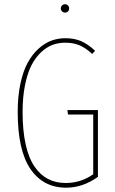

<svg xmlns="http://www.w3.org/2000/svg" viewBox="-20 -870 538 900"><path d="M285.2 -850.1Q293.5 -850.1 298.8 -844.2Q304.2 -838.4 304.2 -830.1Q304.2 -822.3 298.8 -816.7Q293.5 -811 285.2 -811Q276.4 -811 270.8 -816.7Q265.1 -822.3 265.1 -830.1Q265.1 -838.9 270.8 -844.5Q276.4 -850.1 285.2 -850.1ZM286.1 -690.9Q328.6 -690.9 360.6 -677Q392.6 -663.1 425.8 -631.8L412.1 -617.2Q382.3 -645 353 -657.5Q323.7 -669.9 286.1 -669.9Q255.4 -669.9 227.8 -660.2Q200.2 -650.4 173.8 -626.2Q147.5 -602.1 128.4 -565.9Q109.4 -529.8 97.7 -473.1Q85.9 -416.5 85.9 -345.2Q85.9 -257.8 100.3 -193.1Q114.7 -128.4 141.8 -89.1Q168.9 -49.8 205.3 -31Q241.7 -12.2 288.1 -12.2Q358.9 -12.2 417 -53.2V-333H298.8L295.9 -354H439V-41Q368.2 9.8 290 9.8Q183.1 9.8 123 -77.4Q63 -164.6 63 -345.2Q63 -418.5 75.7 -477.8Q88.4 -537.1 109.9 -576.2Q131.3 -615.2 160.4 -641.6Q189.5 -668 220.7 -679.4Q252 -690.9 286.1 -690.9Z"/></svg>

Font: Fira Sans Compressed Thin
Style: Regular
Weight: 100
Width: 1
Designer: Carrois Corporate & Edenspiekermann AG
Foundry: Carrois Corporate GbR & Edenspiekermann AG
Version: Version 4.203;PS 004.203;hotconv 1.0.88;makeotf.lib2.5.64775